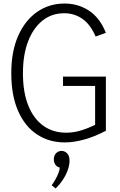

<svg xmlns="http://www.w3.org/2000/svg" viewBox="-20 -797 681 1088"><path d="M295 271 273 253Q285 236 294.5 219Q304 202 310.5 185.5Q317 169 319 153Q301 148 293 135Q285 122 285 108Q285 83 298.5 70.5Q312 58 329 58Q346 58 360 71.5Q374 85 374 114Q374 137 364.5 165Q355 193 337 220.5Q319 248 295 271ZM519 -56V-325L534 -310H337V-363H580V-56Q515 -22 456 -6Q397 10 348 10Q257 10 188.5 -36Q120 -82 82 -169.5Q44 -257 44 -382Q44 -507 83.5 -595Q123 -683 191 -730Q259 -777 346 -777Q423 -777 484.5 -736.5Q546 -696 580 -611L522 -590Q492 -659 446.5 -690.5Q401 -722 344 -722Q273 -722 220.5 -680Q168 -638 139 -562Q110 -486 110 -382Q110 -274 140.5 -198.5Q171 -123 226 -84Q281 -45 355 -45Q401 -45 448 -60.5Q495 -76 552 -106Z"/></svg>

Font: Yaldevi Light
Style: Regular
Weight: 300
Designer: Sol Matas, Rajitha Manaperi, Kosala Senevirathne
Foundry: Mooniak
Version: Version 1.100